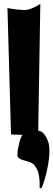

<svg xmlns="http://www.w3.org/2000/svg" viewBox="-20 -716 285 1030"><path d="M39.1 5.4 20 -672.9Q64.9 -664.1 109.9 -662.1Q125 -661.1 146.7 -669.7Q168.5 -678.2 182.6 -687L196.3 -695.8L185.1 -14.6Q185.5 -14.6 186.3 -14.4Q187 -14.2 187.5 -14.2Q209.5 -12.2 227.3 19.3Q245.1 50.8 245.1 85.4V93.3Q245.1 135.7 232.9 193.8Q220.7 252 203.6 291Q202.1 293.9 198.2 293.9Q192.4 293.9 192.4 288.1Q196.3 201.7 160.6 166Q153.8 159.2 138.9 153.6Q124 147.9 110.4 144.8Q96.7 141.6 85.7 135Q74.7 128.4 74.2 119.6Q74.2 118.7 74 116.2Q73.7 113.8 73.7 112.8Q73.7 89.4 80.1 66.9Q85.9 30.3 100.1 7.3Z"/></svg>

Font: Some Time Later
Style: Regular
Weight: 400
Version: Version 003.300